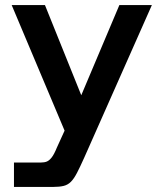

<svg xmlns="http://www.w3.org/2000/svg" viewBox="-20 -516 630 756"><path d="M35 220V124H140Q155 124 164.5 120Q174 116 183.5 104Q193 92 204 65L250 -36L243 19L26 -496H157L300 -141L450 -496H578L312 104Q295 142 283 165Q271 188 259 200Q247 212 230.5 216Q214 220 190 220Z"/></svg>

Font: Host Grotesk Light SemiBold
Style: Regular
Weight: 600
Version: Version 1.003